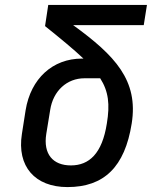

<svg xmlns="http://www.w3.org/2000/svg" viewBox="-20 -750 640 780"><path d="M254 10C403 10 487 -72 515 -248C543 -423 448 -524 277 -648H564L577 -730H176L163 -644C229 -591 280 -549 319 -512H313C194 -512 105 -431 84 -302L69 -206C48 -74 122 10 254 10ZM268 -78C195 -78 155 -124 168 -206L184 -304C196 -381 252 -432 323 -432H387C421 -379 427 -326 414 -248C395 -126 342 -78 268 -78Z"/></svg>

Font: JetBrains Mono Medium
Style: Italic
Weight: 436
Italic angle: -9°
Monospace: yes
Designer: Philipp Nurullin, Konstantin Bulenkov
Foundry: JetBrains
Version: Version 2.305